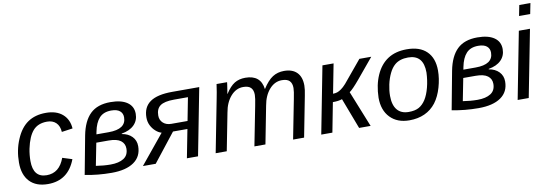

<svg xmlns="http://www.w3.org/2000/svg" viewBox="-55 -1104 4273 1492"><g transform="rotate(-10 2081.0 -358.0)"><path d="M229 -59.6Q279.3 -59.6 314.5 -87.6Q349.6 -115.7 370.1 -171.9L446.3 -147.9Q386.7 9.8 227.1 9.8Q133.3 9.8 83 -43.5Q32.7 -96.7 32.7 -192.9Q32.7 -291 68.4 -374.5Q103.5 -458.5 161.9 -498.3Q220.2 -538.1 305.2 -538.1Q387.7 -538.1 435.8 -496.6Q483.9 -455.1 488.8 -382.8L402.3 -370.6Q399.4 -418 373 -443.6Q346.7 -469.2 302.2 -469.2Q230.5 -469.2 191.2 -424.6Q151.9 -379.9 132.3 -286.6Q127.4 -262.7 125 -238Q122.6 -213.4 122.6 -189.9Q122.6 -59.6 229 -59.6Z M992.2 -410.2Q992.2 -357.4 957.3 -322.5Q922.4 -287.6 858.4 -276.9L857.9 -273.4Q907.7 -265.6 937.5 -235.1Q967.3 -204.6 967.3 -159.2Q967.3 -77.1 905 -33.7Q842.8 9.8 729 9.8Q620.6 9.8 519 -10.3L575.7 -312Q597.2 -423.8 654.1 -478.5Q710.9 -533.2 813 -533.2Q898.9 -533.2 945.6 -501Q992.2 -468.8 992.2 -410.2ZM759.8 -305.2Q829.1 -305.2 863.8 -328.6Q898.4 -352.1 898.4 -398.9Q898.4 -430.7 876 -449.2Q853.5 -467.8 808.6 -467.8Q747.6 -467.8 714.4 -431.6Q681.2 -395.5 667.5 -325.2L663.6 -305.2ZM616.7 -64.9Q676.8 -55.2 731.9 -55.2Q797.9 -55.2 835.9 -79.6Q874 -104 874 -156.7Q874 -195.8 843.8 -218.8Q813.5 -241.7 748.5 -241.7H651.4Z M1253.4 -223.6 1077.6 0H976.6L1165 -230Q1141.1 -236.3 1119.1 -256.3Q1097.2 -275.4 1083 -303.5Q1068.8 -331.5 1068.8 -366.2Q1068.8 -447.8 1125.7 -488Q1182.6 -528.3 1301.3 -528.3H1514.2L1411.6 0H1323.7L1367.2 -223.6ZM1251 -284.7H1378.9L1414.1 -466.3H1304.2Q1227.5 -466.3 1194.8 -442.1Q1162.1 -418 1162.1 -365.2Q1162.1 -329.1 1186.8 -306.9Q1211.4 -284.7 1251 -284.7Z M1856.4 0 1917 -309.6Q1929.2 -369.1 1929.2 -394.5Q1929.2 -431.2 1910.6 -450.4Q1892.1 -469.7 1850.1 -469.7Q1793.5 -469.7 1751.2 -421.4Q1709 -373 1695.8 -294.9L1638.2 0H1550.8L1631.8 -415.5Q1641.6 -461.9 1650.9 -528.3H1733.9Q1733.9 -524.9 1731.4 -508.1Q1729 -491.2 1725.8 -471.4Q1722.7 -451.7 1720.2 -438H1721.7Q1757.3 -493.7 1793.2 -515.6Q1829.1 -537.6 1878.9 -537.6Q2000 -537.6 2014.2 -424.3Q2054.7 -487.8 2094 -512.7Q2133.3 -537.6 2184.1 -537.6Q2250 -537.6 2285.4 -502Q2320.8 -466.3 2320.8 -398.9Q2320.8 -368.2 2310.5 -318.8L2248.5 0H2161.6L2222.2 -309.6Q2234.4 -369.1 2234.4 -394.5Q2234.4 -431.2 2215.8 -450.4Q2197.3 -469.7 2155.3 -469.7Q2098.6 -469.7 2056.6 -422.1Q2014.6 -374.5 2001 -296.4L1943.4 0Z M2516.6 -232.9 2471.7 0H2383.8L2486.3 -528.3H2574.2L2529.3 -296.9Q2547.9 -296.9 2562.7 -301.8Q2577.6 -306.6 2595.2 -319.3Q2603.5 -325.7 2613.8 -334.5Q2624 -343.3 2634.3 -355.5L2777.8 -528.3H2871.6L2739.7 -369.6Q2685.5 -304.7 2658.7 -286.1L2773.4 0H2682.6L2590.3 -243.2Q2562.5 -232.9 2516.6 -232.9Z M3363.8 -333.5Q3363.8 -270 3344.2 -201.7Q3324.7 -133.3 3288.6 -85.4Q3252 -38.1 3199.2 -14.2Q3146.5 9.8 3079.1 9.8Q2983.4 9.8 2927.7 -47.9Q2872.1 -105.5 2872.1 -204.6Q2874.5 -305.7 2908.2 -381.3Q2942.4 -458.5 3002.9 -498Q3063.5 -537.6 3152.8 -537.6Q3255.4 -537.6 3309.6 -484.1Q3363.8 -430.7 3363.8 -333.5ZM3272.9 -333.5Q3272.9 -473.1 3151.9 -473.1Q3085.9 -473.1 3046.4 -439.5Q3020 -417 3001.2 -377.7Q2982.4 -338.4 2972.4 -292.2Q2962.4 -246.1 2962.4 -203.1Q2962.4 -130.9 2993.7 -93Q3024.9 -55.2 3084.5 -55.2Q3134.8 -55.2 3165.3 -72.3Q3195.8 -89.4 3218.8 -125Q3241.7 -161.1 3256.1 -216.6Q3270.5 -272 3272.9 -333.5Z M3887.7 -410.2Q3887.7 -357.4 3852.8 -322.5Q3817.9 -287.6 3753.9 -276.9L3753.4 -273.4Q3803.2 -265.6 3833 -235.1Q3862.8 -204.6 3862.8 -159.2Q3862.8 -77.1 3800.5 -33.7Q3738.3 9.8 3624.5 9.8Q3516.1 9.8 3414.6 -10.3L3471.2 -312Q3492.7 -423.8 3549.6 -478.5Q3606.4 -533.2 3708.5 -533.2Q3794.4 -533.2 3841.1 -501Q3887.7 -468.8 3887.7 -410.2ZM3655.3 -305.2Q3724.6 -305.2 3759.3 -328.6Q3793.9 -352.1 3793.9 -398.9Q3793.9 -430.7 3771.5 -449.2Q3749 -467.8 3704.1 -467.8Q3643.1 -467.8 3609.9 -431.6Q3576.7 -395.5 3563 -325.2L3559.1 -305.2ZM3512.2 -64.9Q3572.3 -55.2 3627.4 -55.2Q3693.4 -55.2 3731.4 -79.6Q3769.5 -104 3769.5 -156.7Q3769.5 -195.8 3739.3 -218.8Q3709 -241.7 3644 -241.7H3546.9Z M4162.1 -724.6 4145.5 -640.6H4057.6L4074.2 -724.6ZM4124 -528.3 4021 0H3933.6L4036.1 -528.3Z"/></g></svg>

Font: Arimo
Style: Italic
Weight: 400
Italic angle: -12°
Designer: Steve Matteson
Foundry: Monotype Imaging Inc.
Version: Version 1.33